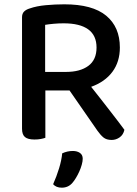

<svg xmlns="http://www.w3.org/2000/svg" viewBox="-20 -640 634 889"><path d="M190 -2Q182 1 169 3.5Q156 6 140 6Q109 6 95.5 -5.5Q82 -17 82 -44V-560Q82 -577 91.5 -586.5Q101 -596 118 -601Q149 -612 192 -616Q235 -620 278 -620Q408 -620 471.5 -567.5Q535 -515 535 -420Q535 -354 500.5 -307.5Q466 -261 402 -238Q426 -208 449 -178.5Q472 -149 492.5 -122.5Q513 -96 529.5 -74.5Q546 -53 556 -39Q551 -16 534 -4Q517 8 497 8Q473 8 459 -3.5Q445 -15 431 -35L302 -221H190ZM286 -307Q351 -307 389 -335Q427 -363 427 -420Q427 -476 388.5 -504Q350 -532 275 -532Q252 -532 229.5 -530Q207 -528 189 -525V-307ZM315 207Q296 229 266 229Q240 229 226 213Q242 177 253.5 139.5Q265 102 268 70Q292 59 317 59Q337 59 350 68Q363 77 363 95Q363 107 358.5 123Q354 139 347 154.5Q340 170 331.5 184Q323 198 315 207Z"/></svg>

Font: Baloo Thambi 2 Medium
Style: Regular
Weight: 500
Designer: Aadarsh Rajan and Ek Type
Foundry: Ek Type
Version: Version 1.640;hotconv 1.0.111;makeotfexe 2.5.65597; ttfautoh